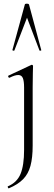

<svg xmlns="http://www.w3.org/2000/svg" viewBox="-20 -750 295 1052"><path d="M161 -388Q161 -381 160 -349.5Q159 -318 159 -271V48Q159 114 147 158.5Q135 203 106.5 232Q78 261 28 282Q26 283 23.5 277.5Q21 272 23 271Q73 250 92.5 203Q112 156 112 71V-270Q112 -306 105 -322.5Q98 -339 80 -339Q71 -339 59.5 -335.5Q48 -332 32 -324Q28 -323 25.5 -328.5Q23 -334 27 -336L151 -394Q153 -395 154 -395Q157 -395 159 -393Q161 -391 161 -388ZM206 -476Q208 -474 202.5 -472.5Q197 -471 196 -474L128 -653L59 -474Q58 -471 52.5 -472.5Q47 -474 48 -476L116 -725Q117 -730 127 -730Q137 -730 139 -725Z"/></svg>

Font: Cormorant Infant Light
Style: Regular
Weight: 300
Designer: Christian Thalmann (Catharsis Fonts)
Foundry: Catharsis Fonts
Version: Version 4.001